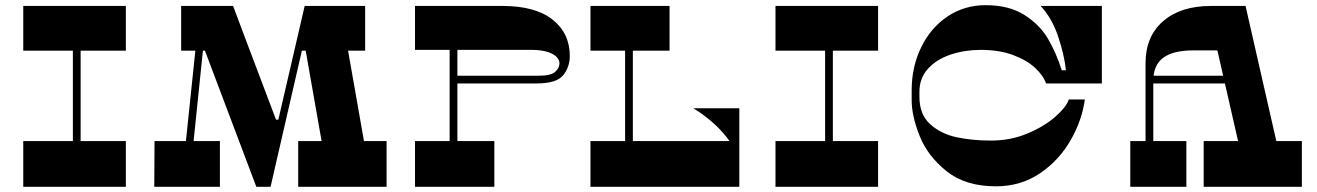

<svg xmlns="http://www.w3.org/2000/svg" viewBox="-20 -723 5098 743"><path d="M262 -588H292V-146H262ZM467 -177V0H70V-177ZM467 -700V-527H70V-700Z M1230 -146 1161 -538H1325L1394 -146ZM1476 0H1134V-177H1476ZM1073 -230H1033L1027 -260H1077ZM1393 -527H1135L1175 -700H1393ZM1013 0H972L750 -588H924L1061 -226ZM1159 -700H1188L1027 0H997ZM947 -527H681V-700H882ZM831 0H577L578 -177H831ZM754 -700H783L711 0H681Z M1720 -588H1750V-166H1720ZM1924 -700Q2052 -700 2118.5 -647Q2185 -594 2185 -506Q2185 -464 2159.5 -432Q2134 -400 2055 -400H1736V-430H2066Q2112 -430 2128.5 -445Q2145 -460 2145 -478Q2145 -493 2131.5 -505Q2118 -517 2094 -523.5Q2070 -530 2037 -530H1586V-700ZM1893 -177V0H1586V-177Z M2399 -588H2429V-146H2399ZM2571 -700V-527H2265V-700ZM2564 -57H2841Q2841 -131 2790.5 -194Q2740 -257 2663 -304H2841V-6H2564ZM2265 -177H2841V0H2265Z M3173 -588H3203V-146H3173ZM3378 -177V0H2981V-177ZM3378 -700V-527H2981V-700Z M3775 -530Q3714 -530 3659.5 -512Q3605 -494 3571.5 -457.5Q3538 -421 3538 -368V-348Q3538 -280 3579.5 -242.5Q3621 -205 3681.5 -192Q3742 -179 3815 -179Q3890 -179 3955 -206Q4020 -233 4063 -270.5Q4106 -308 4116 -338H4178Q4168 -260 4124 -182Q4080 -104 4005.5 -53Q3931 -2 3834 -2Q3716 -2 3643 -60.5Q3570 -119 3539 -196.5Q3508 -274 3508 -335V-374Q3508 -465 3545 -540.5Q3582 -616 3647 -659.5Q3712 -703 3794 -703Q3885 -703 3944.5 -665Q4004 -627 4035.5 -573Q4067 -519 4089 -451H4105Q4098 -514 4074 -584Q4050 -654 4007 -700H4244V-400H4028Q4018 -430 3986 -460Q3954 -490 3900.5 -510Q3847 -530 3775 -530Z M4638 0V-177H5018V0ZM4354 0V-177H4571V0ZM4413 -478Q4413 -582 4481 -641Q4549 -700 4666 -700H4800L4928 -138H4780L4691 -528H4597Q4520 -528 4481.5 -499.5Q4443 -471 4443 -410V-147L4413 -148ZM4423 -400V-430H4844V-400Z"/></svg>

Font: Space Cowgirl
Style: Regular
Weight: 400
Designer: Valery Marier
Foundry: Valery Marier
Version: Version 1.000